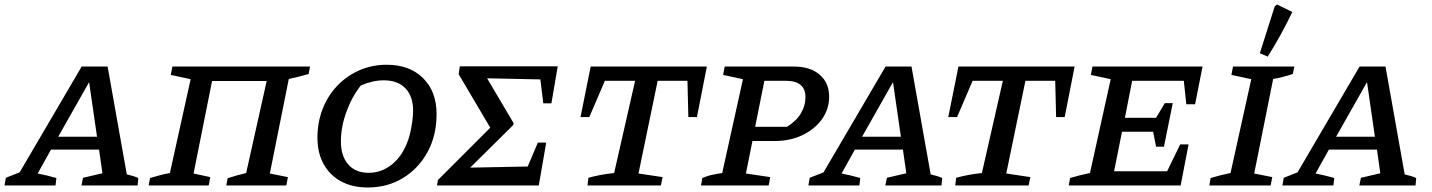

<svg xmlns="http://www.w3.org/2000/svg" viewBox="-62 -822 6347 851"><path d="M500 -49Q514 -46 527 -42Q540 -38 551 -33L548 0H299L306 -34L392 -54L377 -159H164L105 -53Q126 -49 146.5 -44Q167 -39 188 -33L184 0H-42L-36 -34L25 -58L300 -527H415ZM196 -216H368L333 -458Z M878 -463 796 -53 870 -37 863 0H597L603 -33Q627 -40 647.5 -45.5Q668 -51 691 -55L783 -471L695 -490L702 -527H1312L1306 -494Q1277 -486 1257.5 -481Q1238 -476 1218 -472L1134 -53L1214 -37L1207 0H941L947 -32Q986 -45 1029 -55L1120 -463Z M1568 9Q1500 9 1450 -18Q1400 -45 1372.5 -94.5Q1345 -144 1345 -212Q1345 -280 1368 -339Q1391 -398 1433 -442Q1475 -486 1531 -510.5Q1587 -535 1652 -535Q1753 -535 1813 -476Q1873 -417 1873 -316Q1873 -222 1833.5 -149Q1794 -76 1725 -33.5Q1656 9 1568 9ZM1572 -56Q1626 -56 1670.5 -89.5Q1715 -123 1740 -183Q1749 -203 1755.5 -230.5Q1762 -258 1765.5 -285Q1769 -312 1769 -331Q1769 -395 1735 -430.5Q1701 -466 1639 -466Q1590 -466 1537 -443Q1496 -390 1472.5 -324Q1449 -258 1449 -196Q1449 -130 1481.5 -93Q1514 -56 1572 -56Z M1875 0 1879 -24 2111 -256 1971 -493 1976 -528H2410L2382 -364H2346L2333 -470L2097 -475L2214 -277L2213 -268L2022 -79L2277 -84L2322 -190H2359L2326 0Z M3071 -527 3027 -303H2989L2985 -464H2853L2768 -53L2875 -37L2867 0H2542L2546 -34Q2575 -42 2602.5 -47Q2630 -52 2660 -55L2753 -464H2619L2550 -303H2511L2556 -527Z M3045 0 3051 -33Q3066 -40 3087.5 -45.5Q3109 -51 3139 -55L3231 -471L3143 -490L3150 -527H3457Q3529 -527 3571 -491Q3613 -455 3613 -394Q3613 -338 3581 -293.5Q3549 -249 3494.5 -223Q3440 -197 3372 -197H3273L3244 -53L3352 -37L3345 0ZM3420 -464H3326L3285 -260H3426Q3467 -285 3487.5 -319Q3508 -353 3508 -392Q3508 -464 3420 -464Z M4063 -49Q4077 -46 4090 -42Q4103 -38 4114 -33L4111 0H3862L3869 -34L3955 -54L3940 -159H3727L3668 -53Q3689 -49 3709.5 -44Q3730 -39 3751 -33L3747 0H3521L3527 -34L3588 -58L3863 -527H3978ZM3759 -216H3931L3896 -458Z M4701 -527 4657 -303H4619L4615 -464H4483L4398 -53L4505 -37L4497 0H4172L4176 -34Q4205 -42 4232.5 -47Q4260 -52 4290 -55L4383 -464H4249L4180 -303H4141L4186 -527Z M4675 0 4681 -33Q4704 -40 4726 -45.5Q4748 -51 4769 -55L4861 -471L4773 -490L4780 -527H5268L5235 -360H5196L5185 -464H4956L4924 -300H5062L5101 -365H5136L5097 -172H5062L5049 -238H4911L4876 -63H5111L5169 -182H5206L5171 0Z M5298 0 5304 -33Q5327 -40 5349 -45.5Q5371 -51 5392 -55L5484 -471L5396 -490L5403 -527H5675L5668 -494Q5643 -486 5623.5 -481Q5604 -476 5581 -472L5497 -53L5577 -37L5570 0ZM5557 -571 5522 -586 5588 -794 5598 -802 5666 -769Q5643 -721 5616 -671.5Q5589 -622 5557 -571Z M6164 -49Q6178 -46 6191 -42Q6204 -38 6215 -33L6212 0H5963L5970 -34L6056 -54L6041 -159H5828L5769 -53Q5790 -49 5810.5 -44Q5831 -39 5852 -33L5848 0H5622L5628 -34L5689 -58L5964 -527H6079ZM5860 -216H6032L5997 -458Z"/></svg>

Font: Piazzolla SC Medium
Style: Italic
Weight: 500
Italic angle: -11.3°
Designer: Juan Pablo del Peral
Foundry: Huerta Tipografica
Version: Version 1.330